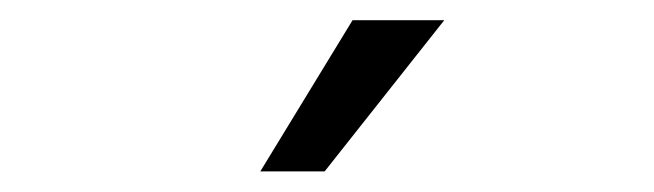

<svg xmlns="http://www.w3.org/2000/svg" viewBox="-20 -741 640 188"><path d="M415 -721.2 297.9 -573.2H234.9L325.2 -721.2Z"/></svg>

Font: SourceCodePro-Regular
Style: Regular
Weight: 400
Monospace: yes
Designer: Paul D. Hunt
Foundry: Adobe Systems Incorporated
Version: Version 1.009;PS 1.000;hotconv 1.0.70;makeotf.lib2.5.5900